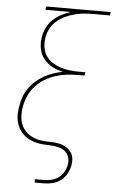

<svg xmlns="http://www.w3.org/2000/svg" viewBox="-62 -777 623 1023"><g transform="rotate(5 250.0 -265.0)"><path d="M163 205V187H213Q233 187 253 182Q273 177 290.5 164Q308 151 318 132Q328 113 331 93Q335 73 328.5 53.5Q322 34 307 22.5Q292 11 272 6Q252 1 231.5 0.5Q211 0 190.5 -1.5Q170 -3 150.5 -8Q131 -13 114 -22Q97 -31 83 -44.5Q69 -58 59.5 -75Q50 -92 45.5 -111.5Q41 -131 41.5 -151.5Q42 -172 46 -193Q50 -218 58.5 -242.5Q67 -267 82.5 -289.5Q98 -312 118.5 -330Q139 -348 162.5 -361Q186 -374 211 -382.5Q236 -391 262 -396Q231 -402 204 -416.5Q177 -431 158.5 -454.5Q140 -478 134 -509Q128 -540 134 -572Q138 -597 150 -621.5Q162 -646 182 -665Q202 -684 226 -696.5Q250 -709 276 -717H140L143 -735H488L485 -717H401Q376 -717 350.5 -715Q325 -713 299.5 -706.5Q274 -700 249.5 -689Q225 -678 204 -660.5Q183 -643 170 -619Q157 -595 153 -569Q149 -544 152.5 -518.5Q156 -493 169 -473Q182 -453 202.5 -439.5Q223 -426 246.5 -418Q270 -410 295.5 -407Q321 -404 347 -404H381L378 -386H344Q314 -386 284 -382.5Q254 -379 224 -369.5Q194 -360 166 -343Q138 -326 116.5 -302Q95 -278 82.5 -249Q70 -220 65 -190Q61 -166 62 -142Q63 -118 71.5 -97Q80 -76 96 -60Q112 -44 132.5 -34.5Q153 -25 177 -21.5Q201 -18 225 -18Q242 -18 259 -16Q276 -14 291.5 -8.5Q307 -3 320 6.5Q333 16 341.5 29.5Q350 43 352 60Q354 77 351 94Q347 117 335.5 139.5Q324 162 304 177.5Q284 193 260 199Q236 205 213 205Z"/></g></svg>

Font: Iosevka Curly Slab ThObl
Style: Regular
Weight: 100
Italic angle: -9°
Monospace: yes
Designer: Belleve Invis
Foundry: Belleve Invis
Version: Version 11.0.0; ttfautohint (v1.8.3)